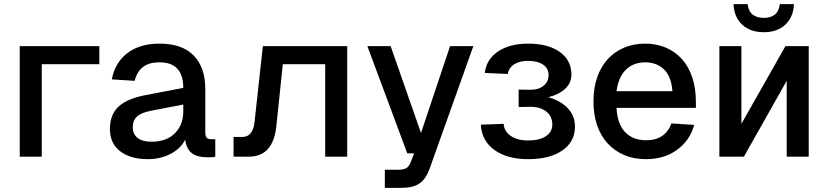

<svg xmlns="http://www.w3.org/2000/svg" viewBox="-20 -754 3988 924"><path d="M75 0V-532H458V-445H181V0Z M691 12Q608 12 558.5 -26Q509 -64 509 -133Q509 -202 550 -240.5Q591 -279 679 -296L862 -331Q862 -454 748 -454Q697 -454 668 -431.5Q639 -409 628 -365L518 -372Q533 -452 592.5 -498Q652 -544 748 -544Q857 -544 912.5 -486.5Q968 -429 968 -325V-118Q968 -98 975 -91Q982 -84 997 -84H1016V0Q1011 2 999.5 2.5Q988 3 977 3Q931 3 904.5 -16Q878 -35 871 -82Q851 -40 802 -14Q753 12 691 12ZM709 -72Q781 -72 821.5 -112.5Q862 -153 862 -217V-251L707 -221Q659 -212 639 -193Q619 -174 619 -143Q619 -108 642.5 -90Q666 -72 709 -72Z M1104 0V-95H1147Q1197 -95 1205 -167L1245 -532H1651V0H1545V-445H1341L1310 -148Q1295 0 1177 0Z M1832 150V63H1896Q1923 63 1935.5 55Q1948 47 1956 28L1973 -16H1940L1748 -532H1860L2006 -114L2146 -532H2258L2046 62Q2029 108 1998.5 129Q1968 150 1912 150Z M2522 12Q2420 12 2359 -32.5Q2298 -77 2294 -154L2404 -158Q2406 -122 2438 -100Q2470 -78 2522 -78Q2576 -78 2607 -98.5Q2638 -119 2638 -154Q2638 -195 2608 -218Q2578 -241 2528 -240L2476 -239V-323L2528 -322Q2570 -321 2595 -340.5Q2620 -360 2620 -394Q2620 -425 2593.5 -443Q2567 -461 2521 -461Q2479 -461 2453.5 -444Q2428 -427 2424 -398L2313 -403Q2321 -469 2377 -506.5Q2433 -544 2522 -544Q2618 -544 2674 -504Q2730 -464 2730 -394Q2730 -356 2701 -328Q2672 -300 2619 -286Q2679 -269 2713 -232.5Q2747 -196 2747 -145Q2747 -72 2686.5 -30Q2626 12 2522 12Z M3088 12Q3030 12 2983.5 -8Q2937 -28 2904 -64Q2871 -100 2853.5 -151.5Q2836 -203 2836 -266Q2836 -329 2853.5 -380.5Q2871 -432 2903.5 -468Q2936 -504 2982 -524Q3028 -544 3085 -544Q3139 -544 3184 -525Q3229 -506 3261.5 -470Q3294 -434 3311.5 -381.5Q3329 -329 3329 -262V-235H2947Q2951 -157 2988.5 -118Q3026 -79 3089 -79Q3137 -79 3167.5 -100.5Q3198 -122 3211 -160L3321 -153Q3300 -78 3238.5 -33Q3177 12 3088 12ZM3216 -315Q3211 -386 3175.5 -420Q3140 -454 3085 -454Q3028 -454 2992 -418.5Q2956 -383 2947 -315Z M3442 0V-532H3548V-158L3760 -532H3872V0H3766V-365L3560 0ZM3656 -599Q3591 -599 3552 -635Q3513 -671 3510 -734H3578Q3582 -699 3602.5 -683.5Q3623 -668 3656 -668Q3689 -668 3708.5 -683.5Q3728 -699 3733 -734H3801Q3798 -671 3759 -635Q3720 -599 3656 -599Z"/></svg>

Font: Geist Med
Style: Regular
Weight: 400
Designer: Basement.studio, Andrés Briganti, Mateo Zaragoza
Foundry: Basement.studio, Vercel, Andrés Briganti, Guido Ferreyra, Mateo Zaragoza
Version: Version 1.401